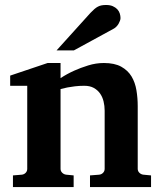

<svg xmlns="http://www.w3.org/2000/svg" viewBox="-20 -754 665 774"><path d="M342.8 0V-46.9L379.9 -49.8Q389.2 -50.8 395.5 -57.4Q401.9 -64 401.9 -73.2V-308.1Q401.9 -327.1 397.5 -345.2Q393.1 -363.3 383.3 -377.2Q373.5 -391.1 357.9 -399.7Q342.3 -408.2 319.8 -408.2Q299.3 -408.2 281.7 -406Q264.2 -403.8 251.5 -401.4Q236.3 -398.4 224.1 -395V-73.2Q224.1 -64 231 -57.4Q237.8 -50.8 247.1 -49.8L276.9 -46.9V0H32.2V-46.9L67.9 -49.8Q77.1 -50.8 83.5 -57.4Q89.8 -64 89.8 -73.2V-408.2H21V-449.2L171.9 -500H224.1V-439Q250 -456.1 279.3 -469.2Q304.2 -480.5 335.4 -490.2Q366.7 -500 398.9 -500Q441.9 -500 468.8 -485.1Q495.6 -470.2 510.3 -445.8Q524.9 -421.4 530 -390.1Q535.2 -358.9 535.2 -326.2V-73.2Q535.2 -64 542 -57.4Q548.8 -50.8 558.1 -49.8L588.9 -46.9V0ZM465.8 -681.2Q465.8 -676.3 463.6 -670.2Q461.4 -664.1 458 -658.2Q454.6 -652.3 449.7 -647.2Q444.8 -642.1 439.9 -639.2L277.8 -550.8H208L344.7 -702.1Q353.5 -711.4 360.6 -717.5Q367.7 -723.6 374.8 -727.3Q381.8 -731 389.6 -732.4Q397.5 -733.9 407.7 -733.9Q423.8 -733.9 434.8 -729Q445.8 -724.1 452.9 -716.6Q460 -709 462.9 -699.5Q465.8 -689.9 465.8 -681.2Z"/></svg>

Font: Charis SIL Phon
Style: Bold
Weight: 700
Foundry: SIL International
Version: Version 5.000